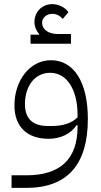

<svg xmlns="http://www.w3.org/2000/svg" viewBox="-20 -671 491 931"><path d="M128 -459H324V-506H261C215 -506 184 -528 184 -561C184 -585 206 -604 234 -604C254 -604 272 -594 284 -579L312 -612C295 -636 263 -651 234 -651C184 -651 147 -614 147 -564C147 -543 156 -521 170 -506L169 -503H128ZM36 240H108C309 240 406 124 406 -94C406 -273 338 -379 227 -379C124 -379 50 -280 50 -160C50 -58 110 2 216 2C274 2 325 -23 351 -64H356V-56C356 96 277 179 108 179H36ZM231 -60H213C138 -60 101 -96 101 -166C101 -254 149 -318 223 -318C305 -318 356 -236 356 -114V-102C329 -75 288 -60 231 -60Z"/></svg>

Font: IBM Plex Arabic Light
Style: Regular
Weight: 300
Designer: Mike Abbink, Paul van der Laan, Pieter van Rosmalen, Wael Morcos, Khajak Apelian
Foundry: Bold Monday
Version: Version 1.0